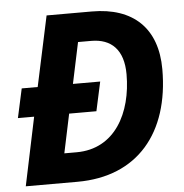

<svg xmlns="http://www.w3.org/2000/svg" viewBox="-51 -764 780 814"><g transform="rotate(-5 338.5 -357.0)"><path d="M18 -291H87L26 0H246C502 0 646 -173 646 -444C646 -619 545 -714 370 -714H177L113 -415H45ZM201 -125 236 -291H352L379 -415H263L300 -590H356C441 -590 493 -541 493 -436C493 -272 417 -125 253 -125Z"/></g></svg>

Font: BC Sans
Style: Bold Italic
Weight: 700
Italic angle: -12°
Designer: Monotype Design Team
Province of B.C.
Foundry: Monotype Imaging Inc.
Version: Version 2.000;GOOG;noto-source:20170915:90ef993387c0